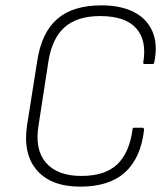

<svg xmlns="http://www.w3.org/2000/svg" viewBox="-20 -686 626 717"><path d="M280 11Q171 11 118 -50Q65 -111 81 -218L119 -458Q135 -564 193.5 -615Q252 -666 359 -666Q431 -666 480 -641Q529 -616 549.5 -568Q570 -520 556 -453Q556 -447 550 -447H520Q514 -447 515 -453Q529 -536 488 -581Q447 -626 354 -626Q269 -626 222 -585Q175 -544 161 -458L124 -218Q109 -128 151.5 -78.5Q194 -29 284 -29Q372 -29 417.5 -72Q463 -115 475 -203Q475 -209 480 -209H512Q518 -209 518 -201Q506 -96 447 -42.5Q388 11 280 11Z"/></svg>

Font: Sofia Sans Semi Condensed ExtraLight
Style: Italic
Weight: 250
Italic angle: -9°
Version: Version 4.100